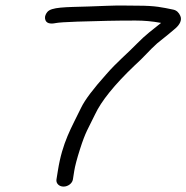

<svg xmlns="http://www.w3.org/2000/svg" viewBox="-20 -671 689 710"><path d="M249.6 -7.5 254.6 -39.2C257.4 -56.8 264.4 -83.6 275.7 -119C296.6 -184.8 305.6 -194.1 331.3 -247.6C354.1 -296.7 403.1 -357.8 477.8 -428.9C512.7 -460 531.6 -484.5 561.2 -510.7C592.7 -535.7 616 -554.8 629.4 -566.6C644.4 -579.9 653.8 -596.7 646.8 -612.3C641.8 -624 633.3 -632.7 621.1 -635.3C579.9 -643.8 554.6 -650 490 -650C473.1 -650 456.3 -650.2 439.5 -650.5C399.6 -651.3 348.4 -648.1 307.9 -647C220.6 -644.4 169.7 -645.2 154.8 -626.4C149.6 -619.9 145.7 -611.8 146.4 -603.5C148.4 -582.3 168.7 -582.1 186.2 -585.7C195.3 -587.6 222.6 -589.6 265.5 -591C357.3 -593.6 400 -595 481.3 -595C512.9 -595 542.5 -592.4 575.7 -586.3C547.2 -563.6 516.4 -540.6 487.2 -510.4C450.6 -472.5 412.6 -442 372.9 -396.2C325.3 -343 294.2 -302.2 280 -272.7C244.1 -198.2 210.8 -146.1 193.9 -39.1L188.8 -7.4C186.5 7 198.4 19 215 19C231.6 19 247.3 7 249.6 -7.5Z"/></svg>

Font: MewTooHand
Style: BdIta
Weight: 400
Designer: Mew Too, Robert Jablonski
Version: Version 0.77